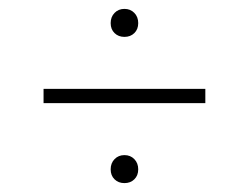

<svg xmlns="http://www.w3.org/2000/svg" viewBox="-20 -596 560 432"><path d="M229 -544Q229 -558 237.8 -567Q246.5 -576 260 -576Q273.5 -576 282.2 -567Q291 -558 291 -544Q291 -530 282.2 -521.5Q273.5 -513 260 -513Q246.5 -513 237.8 -521.5Q229 -530 229 -544ZM78 -364V-396H442V-364ZM229 -215Q229 -229 237.8 -238Q246.5 -247 260 -247Q273.5 -247 282.2 -238Q291 -229 291 -215Q291 -201 282.2 -192.5Q273.5 -184 260 -184Q246.5 -184 237.8 -192.5Q229 -201 229 -215Z"/></svg>

Font: Encode Sans Semi Condensed Thin
Style: Regular
Weight: 250
Width: 4
Designer: Multiple Designers
Foundry: Impallari Type
Version: Version 2.000